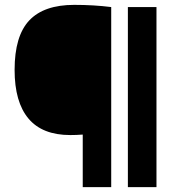

<svg xmlns="http://www.w3.org/2000/svg" viewBox="-20 -769 735 789"><path d="M320 0V-216Q294.5 -214 269 -214Q154 -214 97 -281.8Q40 -349.5 40 -482Q40 -621 100.2 -685Q160.5 -749 285 -749Q365 -749 437 -740V0ZM505.5 0V-740H623V0Z"/></svg>

Font: Encode Sans SemiExpanded SemiExpanded
Style: Bold
Weight: 700
Width: 6
Designer: Multiple Designers
Foundry: Impallari Type
Version: Version 3.000; ttfautohint (v1.8.3) -l 8 -r 50 -G 200 -x 14 